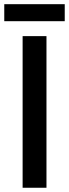

<svg xmlns="http://www.w3.org/2000/svg" viewBox="-25 -884 325 904"><path d="M81.5 0V-713.9H193.8V0ZM279.8 -864.3V-784.2H-4.9V-864.3Z"/></svg>

Font: Open Sans SemiCondensed SemiBold
Style: Regular
Weight: 600
Width: 4
Designer: Monotype Design Team
Foundry: Monotype Imaging Inc.
Version: Version 3.000